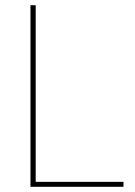

<svg xmlns="http://www.w3.org/2000/svg" viewBox="-20 -717 520 737"><path d="M97 -697H117V-19H454V0H97Z"/></svg>

Font: Hanken Grotesk Thin
Style: Regular
Weight: 100
Designer: Alfredo Marco Pradil
Foundry: Hanken Design Co.
Version: Version 3.014